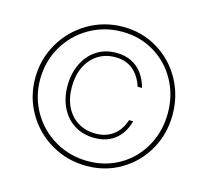

<svg xmlns="http://www.w3.org/2000/svg" viewBox="-102 -814 1015 938"><g transform="rotate(15 406.0 -344.5)"><path d="M58.6 -342.8Q58.6 -439 105.7 -520Q152.8 -601.1 233.6 -648.4Q314.5 -695.8 410.6 -695.8Q506.3 -695.8 585 -648.4Q663.6 -601.1 708.5 -520.3Q753.4 -439.5 753.4 -342.8Q753.4 -246.1 708.3 -166Q663.1 -85.9 584.7 -39.3Q506.3 7.3 410.6 7.3Q314.5 7.3 233.6 -39.3Q152.8 -85.9 105.7 -166.3Q58.6 -246.6 58.6 -342.8ZM220.7 -347.2Q220.7 -407.7 243.7 -457.3Q266.6 -506.8 309.6 -535.6Q352.5 -564.5 410.6 -564.5Q455.6 -564.5 489 -547.4Q522.5 -530.3 543.7 -500.2Q564.9 -470.2 575.2 -431.2H553.2Q536.1 -483.4 501 -512.9Q465.8 -542.5 410.6 -542.5Q360.4 -542.5 322.3 -517.6Q284.2 -492.7 263.4 -448.5Q242.7 -404.3 242.7 -347.7Q242.7 -289.1 264.6 -245.8Q286.6 -202.6 325.2 -179.7Q363.8 -156.7 412.6 -156.7Q463.4 -156.7 500.2 -182.9Q537.1 -209 554.7 -262.7H575.7Q565.4 -223.6 543.9 -195.1Q522.5 -166.5 489.5 -150.6Q456.5 -134.8 413.1 -134.8Q355 -134.8 311.5 -162.1Q268.1 -189.5 244.4 -237.8Q220.7 -286.1 220.7 -347.2ZM729 -344.2Q729 -435.1 687.7 -509.8Q646.5 -584.5 574 -627.9Q501.5 -671.4 411.6 -671.4Q321.3 -671.4 245.8 -627.7Q170.4 -584 127 -508.8Q83.5 -433.6 83.5 -343.3Q83.5 -253.4 127 -178.7Q170.4 -104 245.6 -60.5Q320.8 -17.1 411.1 -17.1Q501.5 -17.1 574 -60.3Q646.5 -103.5 687.7 -178.5Q729 -253.4 729 -344.2Z"/></g></svg>

Font: Wand UI Pro
Style: Regular
Weight: 400
Designer: Andreas Faust
Version: Version 1.003;FEAKit 1.0